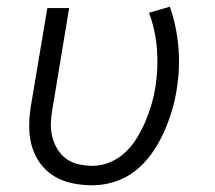

<svg xmlns="http://www.w3.org/2000/svg" viewBox="-20 -544 640 572"><path d="M256 8Q225 8 195.5 2Q166 -4 141.5 -19Q117 -34 100 -57Q83 -80 75 -108Q67 -136 67 -166.5Q67 -197 72 -228L121 -520H186L136 -218Q132 -197 131.5 -176Q131 -155 136 -135.5Q141 -116 151.5 -99Q162 -82 178 -70.5Q194 -59 214.5 -54.5Q235 -50 256 -50Q282 -50 307.5 -60.5Q333 -71 353.5 -90.5Q374 -110 388.5 -134Q403 -158 413.5 -183Q424 -208 431.5 -233.5Q439 -259 443 -285Q452 -342 447.5 -398.5Q443 -455 424 -506L486 -524Q506 -467 511.5 -403.5Q517 -340 506 -275Q501 -243 491 -210.5Q481 -178 466.5 -146.5Q452 -115 431.5 -86Q411 -57 383 -35Q355 -13 321.5 -2.5Q288 8 256 8Z"/></svg>

Font: Iosevka Light Extended
Style: Italic
Weight: 300
Width: 7
Italic angle: -9°
Monospace: yes
Designer: Belleve Invis
Foundry: Belleve Invis
Version: Version 32.5.0; ttfautohint (v1.8.4)